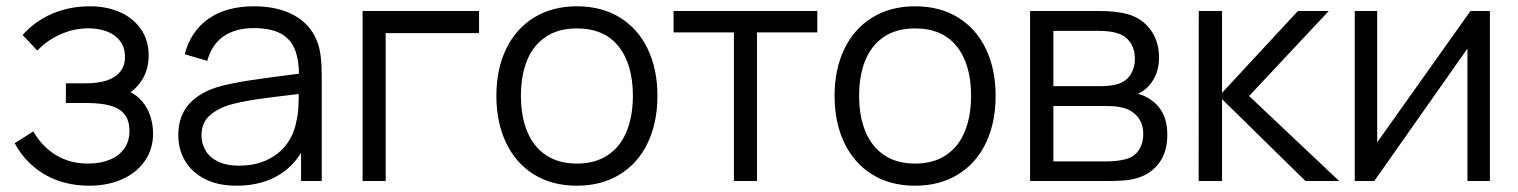

<svg xmlns="http://www.w3.org/2000/svg" viewBox="-20 -575 4824 610"><path d="M264.3 15Q183.7 15 122.8 -20.2Q61.8 -55.5 26.7 -120L85.7 -157.3Q115.5 -107.2 159.4 -81.2Q203.3 -55.3 260 -55.3Q299.5 -55.3 329.2 -67.8Q358.8 -80.2 375.1 -103.5Q391.3 -126.8 391.3 -158.7Q391.3 -188.5 379.2 -207.1Q367 -225.7 343.1 -235.2Q319.2 -244.8 279.7 -247Q273.3 -247.3 266.7 -247.5Q260 -247.7 253.3 -247.7H189.3V-310.3H252.7Q291.8 -310.3 319.2 -319.3Q346.5 -328.3 361.8 -347.1Q377 -365.8 377 -394.3Q377 -424.2 361.6 -444.6Q346.2 -465 319.9 -475Q293.7 -485 261 -485Q214.5 -485 171.8 -465.8Q129 -446.7 98.7 -414.3L51.7 -464Q92.5 -508.7 146.7 -531.8Q200.8 -555 266.3 -555Q318.8 -555 361.1 -536.3Q403.3 -517.7 427.8 -482.3Q452.3 -447 452.3 -399.3Q452.3 -353.8 430.6 -320.1Q408.8 -286.3 367.7 -264.3L363.3 -292Q397.3 -285.7 420.4 -264.5Q443.5 -243.3 454.9 -213.5Q466.3 -183.7 466.3 -151.3Q466.3 -101 439.9 -63.3Q413.5 -25.7 367.5 -5.3Q321.5 15 264.3 15Z M731.2 15Q672.2 15 630.4 -6.6Q588.7 -28.2 567.6 -64.5Q546.5 -100.8 546.5 -145Q546.5 -208.7 583 -247Q619.5 -285.3 683.8 -302Q726.2 -312.7 775.2 -319.9Q824.2 -327.2 908.5 -338.2Q921.8 -339.8 933.9 -341.2Q946 -342.7 956.2 -344.3L929.8 -328.7Q930.8 -382.8 917 -417.3Q903.2 -451.8 871.2 -468.8Q839.2 -485.7 785.8 -485.7Q729 -485.7 691.2 -460.2Q653.3 -434.7 638.5 -381.7L566.8 -402.7Q585.8 -475.7 642.2 -515.3Q698.5 -555 787.2 -555Q861.7 -555 913.2 -527.1Q964.8 -499.2 986.2 -447Q995.3 -425 998.8 -397.1Q1002.2 -369.2 1002.2 -335.3V0H936.5V-135.7L955.5 -127.3Q936.8 -81.3 904.8 -49.3Q872.8 -17.3 828.9 -1.2Q785 15 731.2 15ZM739.5 -48.7Q789.7 -48.7 828.3 -66.8Q867 -84.8 890.8 -117Q914.5 -149.2 921.8 -190.7Q926.7 -210.3 927.9 -232.8Q929.2 -255.2 929.2 -285.5V-294.7L957.2 -280L923.5 -275.7Q850.8 -267.3 801.5 -260.3Q752.2 -253.3 713.5 -243Q672.7 -231.3 646.4 -208.2Q620.2 -185.2 620.2 -145Q620.2 -119.8 632.4 -97.9Q644.7 -76 671.5 -62.3Q698.3 -48.7 739.5 -48.7Z M1132 0V-540H1502V-469.7H1205.3V0Z M1812.7 15Q1733.5 15 1675.8 -21.1Q1618.2 -57.2 1587.6 -121.9Q1557 -186.7 1557 -270.7Q1557 -355.2 1588.1 -419.6Q1619.2 -484 1677.1 -519.5Q1735 -555 1812.7 -555Q1892.2 -555 1949.9 -519.1Q2007.7 -483.2 2038.2 -418.8Q2068.7 -354.5 2068.7 -270.7Q2068.7 -185.7 2037.9 -121.1Q2007.2 -56.5 1949.2 -20.8Q1891.3 15 1812.7 15ZM1812.7 -55.3Q1871.2 -55.3 1911.1 -82.1Q1951 -108.8 1970.8 -157.4Q1990.7 -206 1990.7 -270.7Q1990.7 -370.5 1945.2 -427.6Q1899.7 -484.7 1812.7 -484.7Q1753.5 -484.7 1713.8 -457.8Q1674 -431 1654.5 -383Q1635 -335 1635 -270.7Q1635 -205 1655.2 -156.5Q1675.5 -108 1715.2 -81.7Q1755 -55.3 1812.7 -55.3Z M2311.7 0V-472H2120V-540H2576.7V-472H2385V0Z M2887.2 15Q2808 15 2750.3 -21.1Q2692.7 -57.2 2662.1 -121.9Q2631.5 -186.7 2631.5 -270.7Q2631.5 -355.2 2662.6 -419.6Q2693.7 -484 2751.6 -519.5Q2809.5 -555 2887.2 -555Q2966.7 -555 3024.4 -519.1Q3082.2 -483.2 3112.7 -418.8Q3143.2 -354.5 3143.2 -270.7Q3143.2 -185.7 3112.4 -121.1Q3081.7 -56.5 3023.8 -20.8Q2965.8 15 2887.2 15ZM2887.2 -55.3Q2945.7 -55.3 2985.6 -82.1Q3025.5 -108.8 3045.3 -157.4Q3065.2 -206 3065.2 -270.7Q3065.2 -370.5 3019.7 -427.6Q2974.2 -484.7 2887.2 -484.7Q2828 -484.7 2788.2 -457.8Q2748.5 -431 2729 -383Q2709.5 -335 2709.5 -270.7Q2709.5 -205 2729.8 -156.5Q2750 -108 2789.8 -81.7Q2829.5 -55.3 2887.2 -55.3Z M3252.7 0V-540H3475Q3525.5 -540 3561.7 -530.3Q3607.7 -517.7 3635 -480.8Q3662.3 -444 3662.3 -392.3Q3662.3 -364 3653.7 -341.2Q3645 -318.5 3629 -301.3Q3614.7 -285.5 3595 -276.7Q3611 -273.7 3629.7 -262.3Q3658.5 -245.2 3673.6 -216.3Q3688.7 -187.5 3688.7 -147Q3688.7 -92.7 3662.6 -57.2Q3636.5 -21.7 3591 -8.7Q3572.8 -3.3 3551.5 -1.7Q3530.2 0 3504 0ZM3500.7 -62.3Q3512.2 -62.3 3527.9 -64.1Q3543.7 -65.8 3555.3 -69Q3583.8 -76.2 3598.1 -98.2Q3612.3 -120.2 3612.3 -149Q3612.3 -184.2 3591.7 -206.9Q3571 -229.7 3536.3 -235Q3521.3 -238.3 3490 -238.3H3326.7V-62.3ZM3477.7 -301.3Q3492.3 -301.3 3508 -303.2Q3523.7 -305.2 3535 -309.3Q3559.8 -318 3572.8 -339.5Q3585.7 -361 3585.7 -388.3Q3585.7 -417.2 3571.9 -438.6Q3558.2 -460 3532.7 -468.7Q3508.3 -477 3467.7 -477H3326.7V-301.3Z M3788.2 0 3788.5 -540H3862.5V-280L4103.5 -540H4201.5L3948.5 -270L4234.5 0H4127.5L3862.5 -260V0Z M4713.5 -540V0H4642.2V-420.7L4346.2 0H4284.2V-540H4355.5V-123L4651.8 -540Z"/></svg>

Font: Hauora
Style: Regular
Weight: 400
Designer: Wayne Shih
Foundry: WCYS
Version: Version 1.001